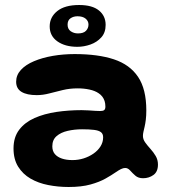

<svg xmlns="http://www.w3.org/2000/svg" viewBox="-20 -689 688 767"><path d="M254 58Q212 58 172.5 50.2Q133 42.5 102 24.5Q71 6.5 52.5 -23.2Q34 -53 34 -96Q34 -141 56.8 -170.8Q79.5 -200.5 118 -217.5Q156.5 -234.5 205.2 -241.8Q254 -249 306 -249Q320 -249 334.2 -248Q348.5 -247 360.8 -246.2Q373 -245.5 380.5 -245.5Q392 -245.5 396.5 -249.5Q401 -253.5 401 -263Q401 -275.5 397.8 -285.5Q394.5 -295.5 388.5 -303.2Q382.5 -311 374 -316.5Q359.5 -326.5 337.5 -331.2Q315.5 -336 290 -336Q258.5 -336 230.5 -329.2Q202.5 -322.5 177 -315.8Q151.5 -309 127 -309Q87.5 -309 66 -322Q44.5 -335 44.5 -362.5Q44.5 -389 63.5 -409.8Q82.5 -430.5 115.8 -444.5Q149 -458.5 191 -465.8Q233 -473 278.5 -473Q371.5 -473 435 -452Q498.5 -431 531.5 -382Q564.5 -333 564.5 -248Q564.5 -227 562.5 -211Q560.5 -195 557.8 -183.2Q555 -171.5 553 -162.5Q551 -153.5 551 -146Q551 -132.5 560 -120Q569 -107.5 581 -94.2Q593 -81 602 -65.8Q611 -50.5 611 -31.5Q611 -3 593 10Q575 23 551.5 23Q532.5 23 520.8 12.8Q509 2.5 500 -7.8Q491 -18 480 -18Q472.5 -18 463.2 -13.5Q454 -9 441 0Q426 10.5 401.8 24.2Q377.5 38 341.5 48Q305.5 58 254 58ZM269.5 -49.5Q292.5 -49.5 314 -56.2Q335.5 -63 353.2 -75.2Q371 -87.5 381.5 -104.2Q392 -121 392 -140.5Q392 -154.5 383 -161.2Q374 -168 355.2 -170.2Q336.5 -172.5 308 -172.5Q277.5 -172.5 250.2 -166.2Q223 -160 206 -145.2Q189 -130.5 189 -104.5Q189 -85.5 199.2 -73.5Q209.5 -61.5 227.5 -55.5Q245.5 -49.5 269.5 -49.5ZM289 -502Q240 -502 209.2 -523.8Q178.5 -545.5 178.5 -583.5Q178.5 -620.5 208.8 -644.8Q239 -669 296 -669Q348.5 -669 375.2 -647.2Q402 -625.5 402 -589.5Q402 -559 384.8 -539.8Q367.5 -520.5 341.5 -511.2Q315.5 -502 289 -502ZM291.5 -555.5Q313.5 -555.5 323.5 -566Q333.5 -576.5 333.5 -591Q333.5 -605 322 -614.5Q310.5 -624 289.5 -624Q273.5 -624 261.8 -616Q250 -608 250 -590.5Q250 -573 262.5 -564.2Q275 -555.5 291.5 -555.5Z"/></svg>

Font: Gluten SemiBold
Style: Regular
Weight: 600
Designer: Tyler Finck
Foundry: Etcetera Type Company
Version: Version 1.300